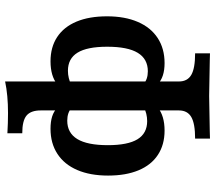

<svg xmlns="http://www.w3.org/2000/svg" viewBox="-65 -578 830 740"><g transform="rotate(-90 350.0 -208.0)"><path d="M294.4 66.6V-466.2Q294.4 -504.1 274.6 -520.7Q254.8 -537.2 206.4 -537.2V-594.5Q246.5 -592.1 283.9 -592.1Q353.6 -592.1 406 -603.3V66.6Q406 99.4 431.3 114.2Q456.6 129 514.4 129V186.3L486.5 185.5Q377.3 183.1 350.2 183.1Q323.1 183.1 213.8 185.5L185.9 186.3V129Q243.8 129 269.1 114.2Q294.4 99.4 294.4 66.6ZM43.3 -206.5Q43.3 -275.5 64.8 -325.4Q86.3 -375.3 127.1 -401.8Q167.8 -428.3 223.6 -428.3Q251 -428.3 271.1 -422Q291.2 -415.6 304.5 -402V-346.6Q295.7 -355.2 283.2 -359.5Q270.7 -363.8 255 -363.8Q207.7 -363.8 184.1 -325.1Q160.5 -286.4 160.5 -207.4Q160.5 -130.3 183.3 -93Q206.2 -55.8 253.2 -55.8Q267.4 -55.8 281.4 -59.2Q295.3 -62.6 304.5 -68.2V-14.3Q289.7 -1.9 267.4 4.7Q245.1 11.3 216.8 11.3Q162.2 11.3 123.2 -14.4Q84.1 -40 63.7 -88.9Q43.3 -137.8 43.3 -206.5ZM395.8 -15V-70.5Q404.7 -61.8 417.1 -57.5Q429.6 -53.2 445.3 -53.2Q492.7 -53.2 516.3 -91.9Q539.9 -130.6 539.9 -209.7Q539.9 -287.2 517 -324.2Q494.2 -361.2 447.2 -361.2Q433 -361.2 419 -357.8Q405 -354.5 395.8 -348.8V-402.8Q410.7 -415.2 433 -421.8Q455.3 -428.3 483.5 -428.3Q538.2 -428.3 577.2 -402.7Q616.2 -377 636.7 -328.2Q657.1 -279.3 657.1 -210.6Q657.1 -141.6 635.5 -91.7Q614 -41.8 573.3 -15.2Q532.6 11.3 476.8 11.3Q449.7 11.3 429.4 4.7Q409.2 -1.9 395.8 -15Z"/></g></svg>

Font: Playfair Micro SmCond SmLight
Style: Regular
Weight: 360
Width: 4
Designer: Claus Eggers Sørensen
Foundry: Claus Eggers Sørensen
Version: Version 2.100;Glyphs 3.2 (3219)